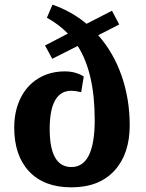

<svg xmlns="http://www.w3.org/2000/svg" viewBox="-20 -789 627 823"><path d="M41 -242Q41 -313 68 -368Q95 -423 144.5 -453Q194 -483 258 -483Q284 -483 305 -476.5Q326 -470 339 -461L328 -394Q301 -400 286 -400Q193 -400 193 -236Q193 -73 286 -73Q386 -73 386 -275Q386 -478 313 -592L204 -537L173 -594L271 -645Q232 -685 181 -713L205 -769Q286 -741 351 -687L460 -743L491 -684L401 -638Q467 -563 501.5 -463.5Q536 -364 536 -252Q536 -129 470.5 -57.5Q405 14 286 14Q169 14 105 -54Q41 -122 41 -242Z"/></svg>

Font: Andada Pro ExtraBold
Style: Regular
Weight: 800
Designer: Carolina Giovagnoli
Foundry: Huerta Tipografica
Version: Version 3.005; ttfautohint (v1.8.4)